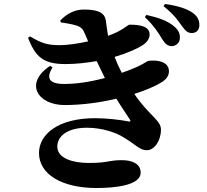

<svg xmlns="http://www.w3.org/2000/svg" viewBox="-20 -872 1040 965"><path d="M286 -759C312 -756 343 -750 360 -745C390 -736 397 -726 409 -697L423 -664C373 -653 319 -645 282 -645C219 -645 190 -654 131 -689L121 -682C159 -583 200 -550 310 -550C361 -550 415 -556 466 -565C480 -536 494 -506 507 -480C424 -458 358 -450 302 -450C227 -450 210 -479 244 -533L232 -541C100 -454 169 -344 305 -344C389 -344 481 -356 565 -376C593 -329 618 -295 633 -271C637 -263 636 -259 624 -262C590 -269 519 -278 458 -278C272 -278 176 -197 176 -103C176 4 291 73 465 73C564 73 687 58 687 -4C687 -51 641 -67 592 -67C525 -67 525 -53 426 -53C351 -53 268 -74 268 -135C268 -188 319 -230 417 -230C494 -230 564 -205 599 -183C666 -143 682 -117 718 -117C755 -117 789 -163 789 -221C789 -268 729 -291 655 -400C712 -418 762 -439 796 -461C822 -478 829 -497 829 -514C829 -563 770 -572 725 -566C719 -565 692 -540 592 -506C578 -533 567 -557 556 -586C617 -604 669 -626 700 -647C723 -663 732 -682 732 -698C732 -742 679 -748 631 -748C622 -748 596 -717 523 -692C518 -722 514 -753 512 -768C506 -812 466 -824 400 -824C353 -824 314 -801 283 -769ZM708 -786C756 -741 779 -702 796 -674C810 -651 824 -641 841 -640C866 -640 884 -658 884 -681C885 -700 879 -718 859 -736C826 -767 774 -784 716 -797ZM802 -841C858 -796 877 -765 893 -743C911 -718 923 -706 944 -706C968 -706 982 -722 982 -746C982 -770 973 -790 948 -808C918 -829 869 -844 809 -852Z"/></svg>

Font: Noto Serif TC Black
Style: Regular
Weight: 900
Version: Version 1.001;PS 1.001;hotconv 16.6.54;makeotf.lib2.5.65590